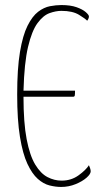

<svg xmlns="http://www.w3.org/2000/svg" viewBox="-20 -730 409 760"><path d="M222 10Q200 10 176 4Q152 -2 129.5 -22Q107 -42 88.5 -81.5Q70 -121 59 -188Q48 -255 48 -356Q48 -458 59 -524Q70 -590 89 -628Q108 -666 131 -683.5Q154 -701 178 -705.5Q202 -710 223 -710Q259 -710 283 -701.5Q307 -693 319.5 -682Q332 -671 332 -665Q332 -660 329.5 -655Q327 -650 325 -648Q318 -656 292.5 -671.5Q267 -687 223 -687Q201 -687 176 -678Q151 -669 128.5 -638.5Q106 -608 91 -544.5Q76 -481 73 -371H277Q277 -357 276 -352Q275 -347 269 -347H73Q73 -244 85.5 -179Q98 -114 119.5 -78.5Q141 -43 168 -29Q195 -15 224 -15Q262 -15 291 -36Q320 -57 332 -76Q334 -72 336.5 -64.5Q339 -57 339 -52Q339 -41 322.5 -26.5Q306 -12 279 -1Q252 10 222 10Z"/></svg>

Font: Yanone Kaffeesatz ExtraLight
Style: Regular
Weight: 200
Designer: Yanone (Cyrillic: Daniel Pouzeot, Huerta Tipografica, and Cyreal)
Foundry: Yanone
Version: Version 2.003